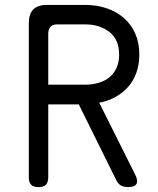

<svg xmlns="http://www.w3.org/2000/svg" viewBox="-20 -750 640 780"><path d="M176 -406H326Q355 -406 380.5 -413.5Q406 -421 424.5 -436Q443 -451 453.5 -474.5Q464 -498 464 -528Q464 -590 424 -620.5Q384 -651 326 -651H213Q195 -651 185.5 -641.5Q176 -632 176 -613ZM176 -326V-30Q176 -9 166.5 0.5Q157 10 136 10Q116 10 106.5 0.5Q97 -9 97 -30V-655Q97 -693 115 -711.5Q133 -730 171 -730H326Q373 -730 413 -716.5Q453 -703 483 -677Q513 -651 529.5 -613.5Q546 -576 546 -528Q546 -488 534 -454.5Q522 -421 500 -396.5Q478 -372 448 -355.5Q418 -339 383 -333L528 -43Q542 -16 534.5 -3Q527 10 501 10Q482 10 471 3.5Q460 -3 453 -17L300 -326Z"/></svg>

Font: Maple Mono Light
Style: Regular
Weight: 300
Monospace: yes
Designer: subframe7536
Version: Version 7.000